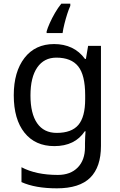

<svg xmlns="http://www.w3.org/2000/svg" viewBox="-20 -786 655 1046"><path d="M363 -754Q355 -737 346.5 -710.5Q338 -684 331 -656Q324 -628 321 -606H234V-615Q239 -633 251 -660Q263 -687 279.5 -715.5Q296 -744 314 -766H363ZM275 -546Q328 -546 370.5 -526Q413 -506 443 -465H448L460 -536H530V9Q530 124 471.5 182Q413 240 290 240Q172 240 97 206V125Q176 167 295 167Q364 167 403.5 126.5Q443 86 443 16V-5Q443 -17 444 -39.5Q445 -62 446 -71H442Q388 10 276 10Q172 10 113.5 -63Q55 -136 55 -267Q55 -395 113.5 -470.5Q172 -546 275 -546ZM287 -472Q220 -472 183 -418.5Q146 -365 146 -266Q146 -167 182.5 -114.5Q219 -62 289 -62Q370 -62 407 -105.5Q444 -149 444 -246V-267Q444 -377 406 -424.5Q368 -472 287 -472Z"/></svg>

Font: Noto Sans
Style: Regular
Weight: 400
Designer: Monotype Design Team
Foundry: Monotype Imaging Inc.
Version: Version 2.007